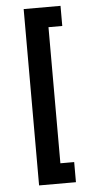

<svg xmlns="http://www.w3.org/2000/svg" viewBox="-55 -773 402 846"><g transform="rotate(-5 146.0 -350.0)"><path d="M83 40V-740H246V-651H185V-49H246V40Z"/></g></svg>

Font: IngvarSans
Style: Regular
Weight: 600
Version: Version 3.000